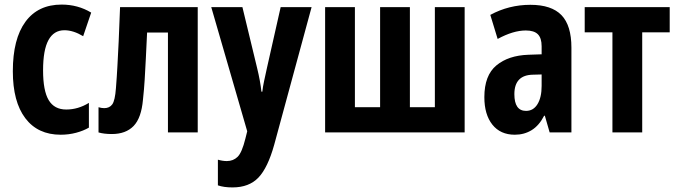

<svg xmlns="http://www.w3.org/2000/svg" viewBox="-20 -578 2956 838"><path d="M245 10Q145 10 90.5 -62Q36 -134 36 -267Q36 -408 91 -483Q146 -558 249 -558Q320 -558 378 -523L343 -420Q300 -446 261 -446Q215 -446 191.5 -403Q168 -360 168 -271Q168 -182 192.5 -141Q217 -100 269 -100Q321 -100 368 -129V-21Q344 -7 312 1.5Q280 10 245 10Z M468 7Q434 7 410 0V-110Q423 -106 435 -106Q458 -106 470 -122.5Q482 -139 486 -193Q490 -243 492.5 -290.5Q495 -338 498 -398Q501 -458 504 -547H843V0H713V-436H622Q619 -371 616.5 -322Q614 -273 611.5 -231Q609 -189 604 -143Q597 -63 563 -28Q529 7 468 7Z M995 240Q957 240 931 231V119Q952 125 970 125Q998 125 1017 106.5Q1036 88 1051 27L1059 -5L902 -547H1038L1102 -282Q1116 -225 1121 -178H1125Q1127 -198 1132.5 -223.5Q1138 -249 1145 -281L1205 -547H1340L1177 53Q1149 154 1108 197Q1067 240 995 240Z M1399 0V-547H1529V-110H1639V-547H1769V-110H1878V-547H2008V0Z M2227 10Q2164 10 2129 -34Q2094 -78 2094 -154Q2094 -249 2146.5 -292.5Q2199 -336 2286 -339L2344 -341V-376Q2344 -412 2327.5 -428.5Q2311 -445 2275 -445Q2220 -445 2152 -408L2120 -513Q2201 -557 2295 -557Q2387 -557 2430.5 -512Q2474 -467 2474 -370V0H2379L2358 -73H2355Q2333 -30 2300.5 -10Q2268 10 2227 10ZM2276 -94Q2308 -94 2326 -123.5Q2344 -153 2344 -203V-253L2307 -252Q2225 -251 2225 -167Q2225 -94 2276 -94Z M2653 0V-437H2532V-547H2903V-437H2783V0Z"/></svg>

Font: Noto Sans ExtraCondensed
Style: Bold
Weight: 700
Width: 2
Designer: Monotype Design Team
Foundry: Monotype Imaging Inc.
Version: Version 2.013; ttfautohint (v1.8.4.7-5d5b)